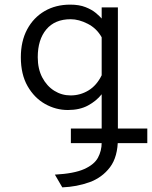

<svg xmlns="http://www.w3.org/2000/svg" viewBox="-20 -543 656 829"><path d="M249 266 217 211Q300 206.5 343.5 187Q387 167.5 403 137.8Q419 108 419 73V-136Q396 -107 360 -87.5Q324 -68 273 -68Q221 -68 174.5 -94.2Q128 -120.5 99 -171.2Q70 -222 70 -296Q70 -365 97.2 -416Q124.5 -467 172.5 -495Q220.5 -523 283 -523Q322 -523 349.2 -512.2Q376.5 -501.5 393.5 -487.2Q410.5 -473 419 -463V-511H489V55Q489 134 455 179Q421 224 366.2 243.8Q311.5 263.5 249 266ZM285 -131Q326.5 -131 362 -152.5Q397.5 -174 419 -218V-382Q397.5 -420.5 359 -440.2Q320.5 -460 285 -460Q217 -460 180 -416Q143 -372 143 -296Q143 -245.5 162.5 -208.5Q182 -171.5 214.2 -151.2Q246.5 -131 285 -131ZM286 75V12H616V75Z"/></svg>

Font: Overpass Mono Light Light
Style: Regular
Weight: 300
Monospace: yes
Version: Version 4.000